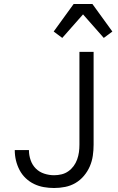

<svg xmlns="http://www.w3.org/2000/svg" viewBox="-20 -930 590 962"><path d="M251 12Q225 12 199.5 7.5Q174 3 151 -8Q128 -19 109 -37Q90 -55 78 -78Q66 -101 60 -126Q54 -151 54 -177V-178H125V-177Q125 -152 133.5 -127.5Q142 -103 159.5 -85.5Q177 -68 201.5 -60Q226 -52 251 -52Q270 -52 288.5 -56.5Q307 -61 322.5 -72Q338 -83 349 -98Q360 -113 366.5 -131Q373 -149 375.5 -167.5Q378 -186 378 -205V-670H449V-205Q449 -177 445 -149.5Q441 -122 430 -96.5Q419 -71 400.5 -49Q382 -27 358 -13Q334 1 306.5 6.5Q279 12 251 12ZM500 -740 396 -858 292 -740 249 -772 349 -910H443L543 -772Z"/></svg>

Font: Lode Term
Style: Regular
Weight: 400
Monospace: yes
Designer: Belleve Invis
Foundry: Belleve Invis
Version: Version 29.2.0